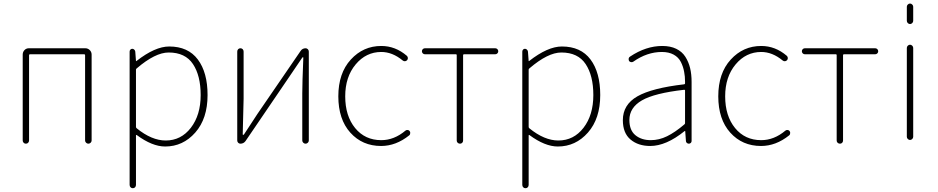

<svg xmlns="http://www.w3.org/2000/svg" viewBox="-20 -794 5184 1061"><path d="M105.5 -17.6V-492.2Q105.5 -506.8 115.2 -517.1Q125 -527.3 139.6 -527.3H451.2Q465.8 -527.3 476.1 -517.1Q486.3 -506.8 486.3 -492.2V-17.6Q486.3 -10.7 481 -5.4Q475.6 0 468.3 0Q460.9 0 455.6 -5.4Q450.2 -10.7 450.2 -17.6V-489.3Q450.2 -494.1 445.3 -494.1H145.5Q140.6 -494.1 140.6 -489.3V-17.6Q140.6 -10.7 135.7 -5.4Q130.9 0 123 0Q115.2 0 110.4 -5.4Q105.5 -10.7 105.5 -17.6Z M735.4 -416Q731.4 -413.1 731.4 -409.2V-92.8Q731.4 -87.9 735.4 -85Q818.4 -17.6 895.5 -17.6Q980.5 -17.6 1034.7 -87.9Q1088.9 -158.2 1088.9 -268.6Q1088.9 -376 1046.4 -439.9Q1003.9 -503.9 912.1 -503.9Q837.9 -503.9 735.4 -416ZM696.3 227.5V-508.8Q696.3 -515.6 700.7 -520Q705.1 -524.4 710.9 -524.4Q716.8 -524.4 721.7 -520Q726.6 -515.6 727.5 -508.8L731.4 -457Q731.4 -456.1 732.4 -456.1Q733.4 -456.1 734.4 -457Q836.9 -537.1 915 -537.1Q1019.5 -537.1 1073.2 -465.3Q1127 -393.6 1127 -268.6Q1127 -138.7 1059.1 -61.5Q991.2 15.6 892.6 15.6Q821.3 15.6 735.4 -47.9Q731.4 -49.8 731.4 -45.9V227.5Q731.4 235.4 726.6 240.7Q721.7 246.1 713.9 246.1Q706.1 246.1 701.2 240.7Q696.3 235.4 696.3 227.5Z M1308.6 0Q1300.8 0 1295.9 -5.4Q1291 -10.7 1291 -17.6V-508.8Q1291 -516.6 1295.9 -522Q1300.8 -527.3 1308.6 -527.3Q1316.4 -527.3 1321.3 -522Q1326.2 -516.6 1326.2 -508.8V-249Q1326.2 -224.6 1321.3 -51.8Q1321.3 -48.8 1323.7 -48.8Q1326.2 -48.8 1328.1 -50.8Q1338.9 -67.4 1365.2 -107.4Q1391.6 -147.5 1402.3 -164.1L1640.6 -511.7Q1650.4 -527.3 1668.9 -527.3Q1675.8 -527.3 1681.2 -522Q1686.5 -516.6 1686.5 -508.8V-17.6Q1686.5 -10.7 1681.2 -5.4Q1675.8 0 1668.5 0Q1661.1 0 1655.8 -5.4Q1650.4 -10.7 1650.4 -17.6V-277.3Q1650.4 -335.9 1656.2 -475.6Q1656.2 -477.5 1653.8 -477.5Q1651.4 -477.5 1650.4 -475.6L1574.2 -363.3L1336.9 -14.6Q1326.2 0 1308.6 0Z M2085.9 12.7Q1982.4 12.7 1916 -61Q1849.6 -134.8 1849.6 -261.7Q1849.6 -389.6 1918.5 -464.8Q1987.3 -540 2086.9 -540Q2165 -540 2228.5 -485.4Q2233.4 -480.5 2233.9 -473.6Q2234.4 -466.8 2229.5 -461.4Q2224.6 -456.1 2217.8 -455.6Q2210.9 -455.1 2205.1 -460Q2148.4 -506.8 2086.9 -506.8Q2002.9 -506.8 1945.3 -438Q1887.7 -369.1 1887.7 -261.7Q1887.7 -153.3 1942.4 -86.4Q1997.1 -19.5 2086.9 -19.5Q2158.2 -19.5 2220.7 -72.3Q2225.6 -76.2 2232.4 -75.7Q2239.3 -75.2 2243.2 -70.3Q2247.1 -65.4 2247.1 -59.6Q2247.1 -50.8 2241.2 -45.9Q2168 12.7 2085.9 12.7Z M2503.9 -17.6V-489.3Q2503.9 -494.1 2500 -494.1H2328.1Q2321.3 -494.1 2316.4 -499Q2311.5 -503.9 2311.5 -510.7Q2311.5 -517.6 2316.4 -522.5Q2321.3 -527.3 2328.1 -527.3H2716.8Q2723.6 -527.3 2728.5 -522.5Q2733.4 -517.6 2733.4 -510.7Q2733.4 -503.9 2728.5 -499Q2723.6 -494.1 2716.8 -494.1H2543.9Q2539.1 -494.1 2539.1 -489.3V-17.6Q2539.1 -9.8 2534.2 -4.9Q2529.3 0 2522 0Q2514.6 0 2509.3 -4.9Q2503.9 -9.8 2503.9 -17.6Z M2905.3 -416Q2901.4 -413.1 2901.4 -409.2V-92.8Q2901.4 -87.9 2905.3 -85Q2988.3 -17.6 3065.4 -17.6Q3150.4 -17.6 3204.6 -87.9Q3258.8 -158.2 3258.8 -268.6Q3258.8 -376 3216.3 -439.9Q3173.8 -503.9 3082 -503.9Q3007.8 -503.9 2905.3 -416ZM2866.2 227.5V-508.8Q2866.2 -515.6 2870.6 -520Q2875 -524.4 2880.9 -524.4Q2886.7 -524.4 2891.6 -520Q2896.5 -515.6 2897.5 -508.8L2901.4 -457Q2901.4 -456.1 2902.3 -456.1Q2903.3 -456.1 2904.3 -457Q3006.8 -537.1 3085 -537.1Q3189.5 -537.1 3243.2 -465.3Q3296.9 -393.6 3296.9 -268.6Q3296.9 -138.7 3229 -61.5Q3161.1 15.6 3062.5 15.6Q2991.2 15.6 2905.3 -47.9Q2901.4 -49.8 2901.4 -45.9V227.5Q2901.4 235.4 2896.5 240.7Q2891.6 246.1 2883.8 246.1Q2876 246.1 2871.1 240.7Q2866.2 235.4 2866.2 227.5Z M3573.2 12.7Q3506.8 12.7 3464.4 -22.9Q3421.9 -58.6 3421.9 -129.9Q3421.9 -215.8 3502.4 -261.7Q3583 -307.6 3760.7 -328.1Q3765.6 -329.1 3765.6 -333Q3765.6 -337.9 3765.6 -342.8Q3765.6 -372.1 3760.7 -396.5Q3755.9 -424.8 3742.7 -451.2Q3729.5 -477.5 3702.6 -492.2Q3675.8 -506.8 3637.7 -506.8Q3555.7 -506.8 3479.5 -453.1Q3473.6 -449.2 3466.8 -450.7Q3460 -452.1 3456.1 -457Q3453.1 -463.9 3454.1 -470.7Q3455.1 -477.5 3461.9 -481.4Q3549.8 -540 3639.6 -540Q3684.6 -540 3716.8 -524.4Q3749 -508.8 3767.1 -480.5Q3785.2 -452.1 3793.5 -418Q3801.8 -383.8 3801.8 -340.8V-14.6Q3801.8 -8.8 3797.4 -4.4Q3793 0 3786.6 0Q3780.3 0 3775.4 -4.4Q3770.5 -8.8 3770.5 -14.6L3766.6 -68.4Q3766.6 -70.3 3765.1 -70.3Q3763.7 -70.3 3762.7 -69.3Q3661.1 12.7 3573.2 12.7ZM3576.2 -19.5Q3622.1 -19.5 3666 -41Q3710 -62.5 3761.7 -106.4Q3765.6 -109.4 3765.6 -113.3V-293.9Q3765.6 -297.9 3761.7 -297.9Q3761.7 -297.9 3760.7 -297.9Q3596.7 -279.3 3527.3 -239.3Q3458 -199.2 3458 -130.9Q3458 -74.2 3491.2 -46.9Q3524.4 -19.5 3576.2 -19.5Z M4185.5 12.7Q4082 12.7 4015.6 -61Q3949.2 -134.8 3949.2 -261.7Q3949.2 -389.6 4018.1 -464.8Q4086.9 -540 4186.5 -540Q4264.6 -540 4328.1 -485.4Q4333 -480.5 4333.5 -473.6Q4334 -466.8 4329.1 -461.4Q4324.2 -456.1 4317.4 -455.6Q4310.5 -455.1 4304.7 -460Q4248 -506.8 4186.5 -506.8Q4102.5 -506.8 4044.9 -438Q3987.3 -369.1 3987.3 -261.7Q3987.3 -153.3 4042 -86.4Q4096.7 -19.5 4186.5 -19.5Q4257.8 -19.5 4320.3 -72.3Q4325.2 -76.2 4332 -75.7Q4338.9 -75.2 4342.8 -70.3Q4346.7 -65.4 4346.7 -59.6Q4346.7 -50.8 4340.8 -45.9Q4267.6 12.7 4185.5 12.7Z M4603.5 -17.6V-489.3Q4603.5 -494.1 4599.6 -494.1H4427.7Q4420.9 -494.1 4416 -499Q4411.1 -503.9 4411.1 -510.7Q4411.1 -517.6 4416 -522.5Q4420.9 -527.3 4427.7 -527.3H4816.4Q4823.2 -527.3 4828.1 -522.5Q4833 -517.6 4833 -510.7Q4833 -503.9 4828.1 -499Q4823.2 -494.1 4816.4 -494.1H4643.6Q4638.7 -494.1 4638.7 -489.3V-17.6Q4638.7 -9.8 4633.8 -4.9Q4628.9 0 4621.6 0Q4614.3 0 4608.9 -4.9Q4603.5 -9.8 4603.5 -17.6Z M4991.2 -678.7V-756.8Q4991.2 -763.7 4996.6 -769Q5002 -774.4 5008.8 -774.4Q5015.6 -774.4 5021 -769Q5026.4 -763.7 5026.4 -756.8V-678.7Q5026.4 -671.9 5021 -666.5Q5015.6 -661.1 5008.8 -661.1Q5002 -661.1 4996.6 -666.5Q4991.2 -671.9 4991.2 -678.7ZM4991.2 -38.1V-529.3Q4991.2 -536.1 4996.6 -541.5Q5002 -546.9 5008.8 -546.9Q5015.6 -546.9 5021 -541.5Q5026.4 -536.1 5026.4 -529.3V-38.1Q5026.4 -31.2 5021 -25.9Q5015.6 -20.5 5008.8 -20.5Q5002 -20.5 4996.6 -25.9Q4991.2 -31.2 4991.2 -38.1Z"/></svg>

Font: Gen Jyuu Gothic ExtraLight
Style: Regular
Weight: 100
Designer: [Source Han Sans]
Ryoko NISHIZUKA  (kana & ideographs); Paul D. Hunt (Latin, Greek & Cyrillic); Wenlong ZHANG  (bopomofo
Version: Version 1.002.20150607